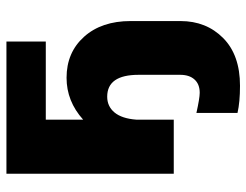

<svg xmlns="http://www.w3.org/2000/svg" viewBox="-105 -458 770 600"><g transform="rotate(-90 280.0 -158.0)"><path d="M37.1 -522.9H450.2V-399.9H206.1V-283.2Q263.7 -335 336.9 -335Q416 -335 465.1 -280.3Q514.2 -225.6 514.2 -134.8V21Q514.2 101.6 461.2 154.3Q408.2 207 312 207Q260.7 207 227.1 199.2V70.8Q273.4 81.1 290 81.1Q316.9 81.1 331.5 64.9Q346.2 48.8 346.2 20V-109.9Q346.2 -208 277.8 -208Q247.6 -208 228.5 -185.1Q209.5 -162.1 206.1 -117.2V0H37.1Z"/></g></svg>

Font: LT Superior Black
Style: Regular
Weight: 900
Designer: Daniel Lyons
Foundry: LyonsType
Version: Version 2.005